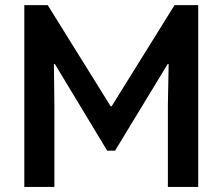

<svg xmlns="http://www.w3.org/2000/svg" viewBox="-20 -740 880 760"><path d="M76.2 -719.7H168.9L418 -319.3H421.9L670.9 -719.7H764.6V0H644.5V-322.3L647.5 -486.3H643.6L435.5 -143.6H404.3L197.3 -486.3H193.4L195.3 -322.3V0H76.2Z"/></svg>

Font: Reddit Sans Strawberry SemiBold
Style: Regular
Weight: 600
Designer: Stephen Hutchings
Foundry: Reddit
Version: Version 1.013